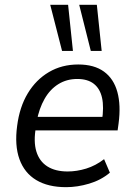

<svg xmlns="http://www.w3.org/2000/svg" viewBox="-20 -766 557 795"><path d="M254 9Q179 9 130 -20.5Q81 -50 60.5 -107Q40 -164 51 -245Q61 -323 95 -379.5Q129 -436 182.5 -467.5Q236 -499 304 -499Q370 -499 410.5 -469.5Q451 -440 466 -385Q481 -330 471 -255L467 -226H110L119 -282H421L402 -265Q411 -323 402.5 -361Q394 -399 368.5 -419Q343 -439 300 -439Q256 -439 221.5 -417.5Q187 -396 164.5 -356.5Q142 -317 132 -264L129 -241Q118 -180 130.5 -139Q143 -98 176 -77Q209 -56 260 -56Q298 -56 337 -68Q376 -80 411 -107L435 -51Q398 -20 349 -5.5Q300 9 254 9ZM356 -555 308 -746H381L401 -555ZM237 -555 188 -746H262L282 -555Z"/></svg>

Font: Nunito Sans 10pt SemiCondensed
Style: Italic
Weight: 400
Width: 4
Italic angle: -9°
Designer: Vernon Adams
Foundry: Vernon Adams
Version: Version 3.101;gftools[0.9.27]